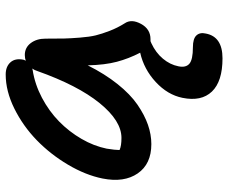

<svg xmlns="http://www.w3.org/2000/svg" viewBox="-84 -484 809 681"><g transform="rotate(-90 320.5 -143.5)"><path d="M149.9 -11.2Q79.1 -11.2 45.9 -59.6Q12.7 -107.9 27.8 -184.1Q40 -244.6 76.9 -306.9Q113.8 -369.1 163.8 -417.7Q213.9 -466.3 275.9 -497.1Q337.9 -527.8 397 -527.8Q424.8 -527.8 439.9 -511Q455.1 -494.1 449.2 -464.8Q446.8 -457.5 445.8 -456.1Q453.6 -460 465.8 -460Q492.2 -460 508.1 -439Q523.9 -418 523.9 -387.2Q523.9 -341.8 524.4 -320.1Q524.9 -298.3 527.6 -264.2Q530.3 -230 535.6 -208.3Q541 -186.5 551.5 -159.2Q562 -131.8 578.1 -106Q594.7 -82 576.4 -48.1Q558.1 -14.2 522 -14.2H515.1L507.8 -11.2Q474.1 4.4 452.9 29.8Q431.6 55.2 425.8 85Q420.4 111.3 435.1 123.8Q449.7 136.2 493.2 136.2Q523.9 136.2 535.4 148.7Q546.9 161.1 542 182.1Q530.8 241.2 454.1 241.2Q372.1 241.2 336.2 203.6Q300.3 166 314 99.1Q324.7 46.4 370.1 4.4Q415.5 -37.6 474.1 -50.8Q453.1 -91.3 441.9 -133.5Q430.7 -175.8 429.2 -236.8Q398.9 -176.3 362.8 -131.1Q326.7 -85.9 289.8 -60.5Q252.9 -35.2 218.3 -23.2Q183.6 -11.2 149.9 -11.2ZM133.8 -169.9Q128.9 -139.6 128.9 -124Q143.1 -117.2 171.9 -117.2Q232.4 -117.2 295.4 -194.8Q358.4 -272.5 409.2 -416Q411.6 -424.3 418 -434.1Q414.1 -432.1 412.1 -432.1Q361.8 -424.3 314.2 -399.2Q266.6 -374 230.2 -338.4Q193.8 -302.7 168.5 -259Q143.1 -215.3 133.8 -169.9Z"/></g></svg>

Font: Shantell Sans Bouncy
Style: Italic
Weight: 500
Italic angle: -11.31°
Designer: Stephen Nixon, Anya Danilova, Shantell Martin
Foundry: Arrow Type
Version: Version 1.006;[9816181b4]